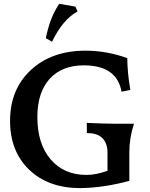

<svg xmlns="http://www.w3.org/2000/svg" viewBox="-20 -966 779 996"><path d="M396.5 9.8Q231 9.8 131.6 -85.4Q32.2 -180.7 32.2 -338.9Q32.2 -502.4 140.1 -602.8Q248 -703.1 423.8 -703.1Q533.2 -703.1 640.1 -664.6Q641.1 -585.9 656.2 -499.5L610.4 -490.2Q586.4 -627 414.6 -627Q300.8 -627 237.3 -556.6Q173.8 -486.3 173.8 -358.9Q173.8 -219.7 242.7 -139.2Q311.5 -58.6 429.2 -58.6Q478 -58.6 537.6 -80.1V-180.7Q532.7 -275.9 430.7 -275.9L430.2 -328.6Q521.5 -324.2 573.7 -324.2H674.8Q650.9 -250 650.9 -176.3V-27.8Q518.1 8.3 396.5 9.8ZM250 -749.5 217.8 -768.1Q239.7 -877.9 287.6 -946.3L371.1 -931.6L382.3 -906.7Q305.2 -864.7 250 -749.5Z"/></svg>

Font: Kelvinch
Style: Bold
Weight: 700
Designer: Paul James Miller
Foundry: High-Logic / Made with FontCreator
Version: Version 3.501;March 28, 2021;FontCreator 13.0.0.2683 64-bit